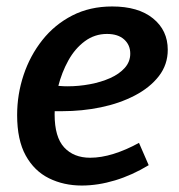

<svg xmlns="http://www.w3.org/2000/svg" viewBox="-20 -563 553 594"><path d="M233 11Q177 11 131.5 -11.5Q86 -34 59.5 -82Q33 -130 33 -207Q33 -271 53 -331Q73 -391 111 -439Q149 -487 203.5 -515Q258 -543 327 -543Q408 -543 453.5 -506Q499 -469 499 -409Q499 -363 471.5 -327.5Q444 -292 397 -267.5Q350 -243 292 -231Q234 -219 172 -219Q162 -219 153 -219Q144 -219 136 -220L143 -299Q154 -298 165.5 -297Q177 -296 189 -296Q224 -296 258.5 -302.5Q293 -309 321 -321.5Q349 -334 366 -353Q383 -372 383 -397Q383 -424 364 -441Q345 -458 311 -458Q273 -458 242.5 -435.5Q212 -413 191.5 -376Q171 -339 160 -295.5Q149 -252 149 -209Q149 -139 178.5 -107Q208 -75 259 -75Q293 -75 331.5 -87Q370 -99 410 -121L440 -52Q389 -21 336 -5Q283 11 233 11Z"/></svg>

Font: Bitter Thin SemiBold
Style: Italic
Weight: 600
Italic angle: -9°
Version: Version 2.002